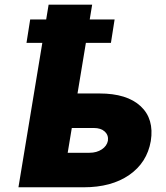

<svg xmlns="http://www.w3.org/2000/svg" viewBox="-20 -794 705 814"><path d="M465.9 -711.6 450.3 -612.2H344.1L308.6 -397.7H402Q518.1 -397.7 576.2 -343.8Q634.2 -289.8 619.3 -196Q603.3 -104.4 527.9 -52.2Q452.4 0 335.2 0H58.2L159.4 -612.2H92.3L108 -711.6H175.8L186.1 -774.1H370.7L360.4 -711.6ZM284.4 -251.4 267 -146.3H359.4Q389.9 -146.3 411.6 -160.7Q433.2 -175.1 437.5 -197.4Q440.7 -220.9 424.2 -236.2Q407.7 -251.4 377.8 -251.4Z"/></svg>

Font: Karasuma Gothic
Style: Italic
Weight: 900
Italic angle: -9.39999°
Designer: Rasmus Andersson / Ryoko Nishizuka
Foundry: Genbu
Version: Version 1.00